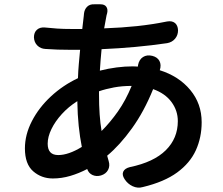

<svg xmlns="http://www.w3.org/2000/svg" viewBox="-20 -822 1040 894"><path d="M689 -562Q713 -556 722.5 -538Q732 -520 724 -495Q813 -467 866 -403Q919 -339 919 -253Q919 -182 892 -122.5Q865 -63 805 -19Q745 25 645 49Q621 56 597.5 45Q574 34 560 12Q547 -8 554 -23Q561 -38 585 -44Q696 -67 752 -122.5Q808 -178 808 -258Q808 -307 778.5 -347Q749 -387 693 -407Q651 -303 594.5 -224.5Q538 -146 479 -97L486 -72Q493 -49 483 -30.5Q473 -12 450 -5Q429 1 411 -7Q393 -15 386 -35Q348 -15 307.5 -3Q267 9 226 9Q173 9 134.5 -24.5Q96 -58 96 -131Q96 -195 128.5 -258Q161 -321 217 -373Q273 -425 343 -458Q344 -491 347 -524.5Q350 -558 353 -590H313Q276 -590 248.5 -591Q221 -592 192 -594Q169 -595 154 -610Q139 -625 138 -648Q138 -671 152 -683.5Q166 -696 189 -694Q218 -691 246 -689Q274 -687 316 -687H363L370 -747Q370 -748 370.5 -752.5Q371 -757 371 -758Q373 -778 385.5 -790.5Q398 -803 419 -802H448Q467 -802 475 -790.5Q483 -779 479 -761Q478 -759 478 -757.5Q478 -756 476 -750L465 -690Q548 -693 618.5 -700.5Q689 -708 758 -722Q781 -726 794.5 -715Q808 -704 809 -681Q809 -658 795 -641.5Q781 -625 758 -621Q615 -600 453 -593Q448 -543 445 -493Q524 -513 599 -513L622 -512L623 -520Q628 -545 646 -556.5Q664 -568 689 -562ZM593 -422Q549 -422 511 -415Q473 -408 441 -397V-384Q441 -331 444 -289Q447 -247 453 -212Q493 -252 529 -303Q565 -354 593 -422ZM361 -138Q352 -183 346.5 -235.5Q341 -288 340 -351Q299 -325 268 -291Q237 -257 219.5 -221Q202 -185 202 -153Q202 -100 251 -100Q299 -100 361 -138Z"/></svg>

Font: Chiron GoRound TC SB
Style: Regular
Weight: 500
Designer: Ryoko NISHIZUKA 西塚涼子 (kana, bopomofo & ideographs); Paul D. Hunt (Latin, Greek & Cyrillic); Sandoll Communications 산돌커뮤니
Foundry: Adobe
Version: Version 1.000;hotconv 1.1.1;makeotfexe 2.6.0